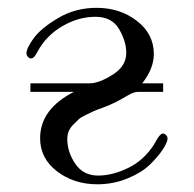

<svg xmlns="http://www.w3.org/2000/svg" viewBox="-20 -462 498 493"><path d="M47.9 -325.2Q47.9 -338.4 66.9 -364.3Q85.9 -390.1 129.9 -416Q173.8 -441.9 228 -441.9Q288.1 -441.9 331.5 -408.4Q375 -375 375 -323.2Q375 -286.1 345.2 -248H398.9V-226.1H335.9Q326.2 -226.1 317.6 -221.9Q309.1 -217.8 293.5 -208.5Q277.8 -199.2 257.8 -190.9Q253.9 -189 240 -184.1Q226.1 -179.2 219.5 -176Q212.9 -172.9 200.4 -167Q188 -161.1 181.4 -155Q174.8 -148.9 167.5 -141.4Q160.2 -133.8 156.5 -125Q152.8 -116.2 152.8 -105Q152.8 -71.8 173.3 -41.5Q193.8 -11.2 231.9 -11.2Q269 -11.2 309.6 -31Q350.1 -50.8 376 -91.8L381.8 -102.1Q386.7 -110.8 390.9 -115Q395 -119.1 398.9 -119.1Q401.9 -119.1 406 -115.5Q410.2 -111.8 410.2 -106Q410.2 -97.2 398.2 -78.6Q386.2 -60.1 365.2 -39.6Q344.2 -19 307.6 -3.9Q271 11.2 230 11.2Q169.9 11.2 126.5 -22Q83 -55.2 83 -106.9Q83 -182.1 169.9 -226.1H58.1V-248H210Q233.9 -248 269 -270Q304.2 -292 304.2 -326.2Q304.2 -356 285.6 -387.5Q267.1 -418.9 225.1 -418.9Q181.2 -418.9 139.6 -394.5Q98.1 -370.1 76.2 -329.1Q69.3 -315.9 64 -313Q58.1 -310.1 53 -314.7Q47.9 -319.3 47.9 -325.2Z"/></svg>

Font: CMU Serif Upright Italic
Style: UprightItalic
Weight: 500
Version: Version 0.7.0